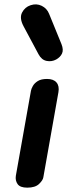

<svg xmlns="http://www.w3.org/2000/svg" viewBox="-20 -864 331 884"><path d="M105.5 0Q72.5 0 61 -16.5Q49.5 -33 53 -55L122.5 -446Q124 -455 131.2 -468Q138.5 -481 154 -490.8Q169.5 -500.5 196.5 -500.5Q226.5 -500.5 240.2 -484.2Q254 -468 249 -439.5L179.5 -47.5Q177.5 -34 159.8 -17Q142 0 105.5 0ZM238.5 -590Q218 -579 194.8 -583.5Q171.5 -588 157.5 -614L88.5 -743Q68.5 -780.5 81.5 -806Q94.5 -831.5 121 -840Q148 -849 172 -837.2Q196 -825.5 206 -800.5L263 -661Q273.5 -634.5 265.5 -617.5Q257.5 -600.5 238.5 -590Z"/></svg>

Font: Edu AU VIC WA NT Hand SemiBold
Style: Regular
Weight: 600
Version: Version 1.001